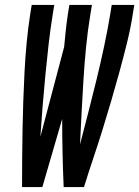

<svg xmlns="http://www.w3.org/2000/svg" viewBox="-20 -755 562 775"><path d="M69 0Q69 -58 69.5 -116Q70 -174 71 -232Q72 -290 74 -348Q76 -406 79 -464.5Q82 -523 87.5 -581.5Q93 -640 102 -698L108 -735H199L193 -698Q183 -636 176 -574Q169 -512 163 -450Q157 -388 152 -326Q147 -264 143 -203L239 -566Q242 -599 245.5 -632Q249 -665 254 -698L260 -735H351L345 -698Q334 -632 327.5 -566Q321 -500 317 -434.5Q313 -369 309.5 -303.5Q306 -238 303 -172Q320 -238 337 -303.5Q354 -369 370 -435Q386 -501 400 -566.5Q414 -632 425 -698L431 -735H522L516 -698Q507 -640 492.5 -581.5Q478 -523 462 -464.5Q446 -406 429 -348Q412 -290 394 -232Q376 -174 356.5 -116Q337 -58 319 0H237Q234 -68 232.5 -137Q231 -206 231 -275L151 0Z"/></svg>

Font: Iosevka SS18 Medium
Style: Italic
Weight: 500
Italic angle: -9°
Monospace: yes
Designer: Belleve Invis
Foundry: Belleve Invis
Version: Version 25.1.1; ttfautohint (v1.8.4)